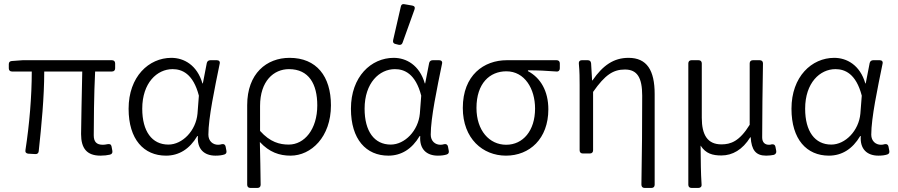

<svg xmlns="http://www.w3.org/2000/svg" viewBox="-20 -757 4427 947"><path d="M379.9 -95.7C379.9 -25.4 408.2 10.7 475.6 10.7C494.1 10.7 508.8 8.8 521.5 5.9C531.2 3.9 536.1 -2.9 534.2 -12.7L530.3 -34.2C528.3 -44.9 521.5 -47.9 510.7 -45.9C501 -43.9 493.2 -43 487.3 -43C456.1 -43 442.4 -57.6 442.4 -89.8C442.4 -138.7 443.4 -294.9 449.2 -404.3H532.2C542 -404.3 547.9 -410.2 547.9 -419.9V-444.3C547.9 -454.1 542 -460 532.2 -460H91.8L38.1 -456.1C28.3 -455.1 23.4 -450.2 23.4 -440.4V-419.9C23.4 -410.2 29.3 -404.3 39.1 -404.3H136.7C136.7 -281.2 125 -142.6 105.5 -16.6C103.5 -5.9 109.4 0 119.1 1L153.3 2.9C163.1 3.9 169.9 -1 170.9 -10.7C184.6 -137.7 198.2 -277.3 198.2 -404.3H385.7C383.8 -298.8 379.9 -146.5 379.9 -95.7Z M614.3 -220.7C614.3 -69.3 689.5 10.7 798.8 10.7C862.3 10.7 915 -21.5 953.1 -85.9H956.1C951.2 -20.5 988.3 10.7 1043 10.7C1060.5 10.7 1075.2 8.8 1086.9 4.9C1095.7 2 1098.6 -4.9 1096.7 -13.7L1092.8 -34.2C1090.8 -43.9 1084 -47.9 1074.2 -45.9C1068.4 -43.9 1061.5 -43 1055.7 -43C1029.3 -43 1007.8 -61.5 1007.8 -92.8C1007.8 -175.8 1039.1 -322.3 1063.5 -442.4C1066.4 -453.1 1060.5 -460 1049.8 -460H1017.6C1008.8 -460 1002 -455.1 1000 -446.3L980.5 -345.7H978.5C952.1 -436.5 886.7 -471.7 825.2 -471.7C713.9 -471.7 614.3 -378.9 614.3 -220.7ZM954.1 -196.3C946.3 -112.3 879.9 -43.9 810.5 -43.9C729.5 -43.9 681.6 -109.4 681.6 -220.7C681.6 -348.6 754.9 -416 831.1 -416C877 -416 932.6 -394.5 960.9 -285.2Z M1199.2 -238.3V154.3C1199.2 164.1 1205.1 169.9 1214.8 169.9H1250C1259.8 169.9 1265.6 164.1 1265.6 154.3C1264.6 78.1 1263.7 23.4 1261.7 -56.6C1308.6 -5.9 1358.4 10.7 1413.1 10.7C1514.6 10.7 1612.3 -81.1 1612.3 -237.3C1612.3 -380.9 1541 -471.7 1408.2 -471.7C1294.9 -471.7 1199.2 -394.5 1199.2 -238.3ZM1544.9 -237.3C1544.9 -119.1 1481.4 -43.9 1404.3 -43.9C1359.4 -43.9 1312.5 -55.7 1262.7 -111.3V-234.4C1262.7 -357.4 1330.1 -416 1405.3 -416C1503.9 -416 1544.9 -341.8 1544.9 -237.3Z M1957 -724.6 1918.9 -558.6C1917 -547.9 1920.9 -542 1930.7 -540L1946.3 -536.1C1955.1 -534.2 1962.9 -537.1 1965.8 -546.9L2024.4 -710C2028.3 -720.7 2024.4 -727.5 2013.7 -729.5L1974.6 -736.3C1964.8 -738.3 1959 -734.4 1957 -724.6ZM1710.9 -220.7C1710.9 -69.3 1786.1 10.7 1895.5 10.7C1959 10.7 2011.7 -21.5 2049.8 -85.9H2052.7C2047.9 -20.5 2085 10.7 2139.6 10.7C2157.2 10.7 2171.9 8.8 2183.6 4.9C2192.4 2 2195.3 -4.9 2193.4 -13.7L2189.5 -34.2C2187.5 -43.9 2180.7 -47.9 2170.9 -45.9C2165 -43.9 2158.2 -43 2152.3 -43C2126 -43 2104.5 -61.5 2104.5 -92.8C2104.5 -175.8 2135.7 -322.3 2160.2 -442.4C2163.1 -453.1 2157.2 -460 2146.5 -460H2114.3C2105.5 -460 2098.6 -455.1 2096.7 -446.3L2077.1 -345.7H2075.2C2048.8 -436.5 1983.4 -471.7 1921.9 -471.7C1810.5 -471.7 1710.9 -378.9 1710.9 -220.7ZM2050.8 -196.3C2043 -112.3 1976.6 -43.9 1907.2 -43.9C1826.2 -43.9 1778.3 -109.4 1778.3 -220.7C1778.3 -348.6 1851.6 -416 1927.7 -416C1973.6 -416 2029.3 -394.5 2057.6 -285.2Z M2262.7 -224.6C2262.7 -73.2 2361.3 10.7 2475.6 10.7C2591.8 10.7 2684.6 -72.3 2684.6 -217.8C2684.6 -307.6 2646.5 -373 2584 -406.2V-410.2C2632.8 -410.2 2675.8 -408.2 2724.6 -404.3C2735.4 -403.3 2741.2 -410.2 2741.2 -419.9V-444.3C2741.2 -454.1 2735.4 -460 2725.6 -460H2479.5C2367.2 -460 2262.7 -386.7 2262.7 -224.6ZM2619.1 -221.7C2619.1 -112.3 2559.6 -43 2476.6 -43C2393.6 -43 2330.1 -113.3 2330.1 -224.6C2330.1 -345.7 2395.5 -405.3 2477.5 -405.3C2568.4 -405.3 2619.1 -318.4 2619.1 -221.7Z M3147.5 -285.2C3147.5 -150.4 3146.5 6.8 3143.6 153.3C3143.6 164.1 3149.4 169.9 3159.2 169.9H3193.4C3203.1 169.9 3209 164.1 3209 154.3V-293C3209 -410.2 3170.9 -471.7 3080.1 -471.7C3007.8 -471.7 2954.1 -435.5 2902.3 -360.4H2900.4L2895.5 -444.3C2894.5 -455.1 2888.7 -460 2878.9 -460H2849.6C2839.8 -460 2834 -454.1 2835 -443.4C2838.9 -403.3 2838.9 -369.1 2838.9 -336.9V-15.6C2838.9 -5.9 2844.7 0 2854.5 0H2889.6C2899.4 0 2905.3 -5.9 2905.3 -15.6V-303.7C2964.8 -388.7 3004.9 -414.1 3062.5 -414.1C3123 -414.1 3147.5 -374 3147.5 -285.2Z M3375 -444.3V154.3C3375 164.1 3380.9 169.9 3390.6 169.9H3424.8C3434.6 169.9 3441.4 164.1 3440.4 153.3C3436.5 89.8 3436.5 48.8 3435.5 -39.1C3460.9 1 3495.1 9.8 3538.1 9.8C3592.8 9.8 3642.6 -18.6 3680.7 -80.1H3682.6C3686.5 -16.6 3708 10.7 3758.8 10.7C3774.4 10.7 3787.1 8.8 3796.9 6.8C3805.7 3.9 3810.5 -3.9 3808.6 -12.7L3804.7 -33.2C3802.7 -43 3795.9 -46.9 3785.2 -44.9C3781.2 -43 3776.4 -43 3772.5 -43C3752.9 -43 3739.3 -54.7 3739.3 -79.1C3739.3 -192.4 3741.2 -321.3 3743.2 -444.3C3743.2 -454.1 3737.3 -460 3727.5 -460H3693.4C3683.6 -460 3677.7 -454.1 3677.7 -444.3V-141.6C3627 -59.6 3584 -44.9 3538.1 -44.9C3469.7 -44.9 3441.4 -91.8 3441.4 -175.8V-444.3C3441.4 -454.1 3435.5 -460 3425.8 -460H3390.6C3380.9 -460 3375 -454.1 3375 -444.3Z M3883.8 -220.7C3883.8 -69.3 3959 10.7 4068.4 10.7C4131.8 10.7 4184.6 -21.5 4222.7 -85.9H4225.6C4220.7 -20.5 4257.8 10.7 4312.5 10.7C4330.1 10.7 4344.7 8.8 4356.4 4.9C4365.2 2 4368.2 -4.9 4366.2 -13.7L4362.3 -34.2C4360.4 -43.9 4353.5 -47.9 4343.8 -45.9C4337.9 -43.9 4331.1 -43 4325.2 -43C4298.8 -43 4277.3 -61.5 4277.3 -92.8C4277.3 -175.8 4308.6 -322.3 4333 -442.4C4335.9 -453.1 4330.1 -460 4319.3 -460H4287.1C4278.3 -460 4271.5 -455.1 4269.5 -446.3L4250 -345.7H4248C4221.7 -436.5 4156.2 -471.7 4094.7 -471.7C3983.4 -471.7 3883.8 -378.9 3883.8 -220.7ZM4223.6 -196.3C4215.8 -112.3 4149.4 -43.9 4080.1 -43.9C3999 -43.9 3951.2 -109.4 3951.2 -220.7C3951.2 -348.6 4024.4 -416 4100.6 -416C4146.5 -416 4202.1 -394.5 4230.5 -285.2Z"/></svg>

Font: Ed Sans Neue Light
Style: Regular
Weight: 300
Designer: Stephen Hutchings
Version: Version 1.004;PS 001.004;hotconv 1.0.88;makeotf.lib2.5.64775